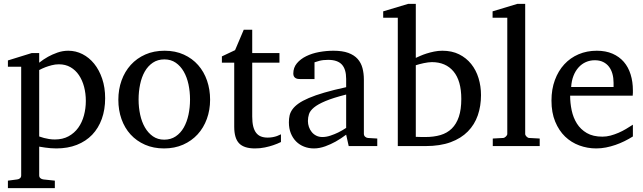

<svg xmlns="http://www.w3.org/2000/svg" viewBox="-20 -757 3334 995"><path d="M424.8 -233.9Q424.8 -272.5 415.8 -306.9Q406.7 -341.3 389.2 -367.4Q371.6 -393.6 345.5 -408.7Q319.3 -423.8 285.2 -423.8Q266.1 -423.8 247.8 -418.9Q229.5 -414.1 215.3 -408.7Q198.7 -402.3 183.1 -394V-49.8Q194.8 -45.4 208 -42Q219.2 -39.1 233.9 -36.6Q248.5 -34.2 264.2 -34.2Q305.2 -34.2 335.4 -50.8Q365.7 -67.4 385.5 -95Q405.3 -122.6 415 -158.7Q424.8 -194.8 424.8 -233.9ZM524.9 -248Q524.9 -189 507.6 -140.9Q490.2 -92.8 457.8 -58.8Q425.3 -24.9 378.2 -6.3Q331.1 12.2 272 12.2Q258.3 12.2 242.7 11Q227.1 9.8 213.9 7.8Q198.2 5.9 183.1 2.9V151.9Q183.1 161.1 189.5 166.5Q195.8 171.9 205.1 172.9L264.2 179.2V217.8H21V179.2L68.8 172.9Q78.1 171.9 84 166.5Q89.8 161.1 89.8 151.9V-411.1H21V-443.8L144 -481.9H183.1V-432.1Q204.6 -449.2 229 -462.9Q250 -474.6 277.3 -484.4Q304.7 -494.1 334 -494.1Q372.6 -494.1 407.2 -476.6Q441.9 -459 468 -426.8Q494.1 -394.5 509.5 -349.1Q524.9 -303.7 524.9 -248Z M964.8 -241.2Q964.8 -282.2 956.8 -319.8Q948.7 -357.4 932.1 -386.2Q915.5 -415 890.6 -432.1Q865.7 -449.2 832 -449.2Q797.4 -449.2 772 -432.1Q746.6 -415 730.2 -386.2Q713.9 -357.4 706.1 -319.8Q698.2 -282.2 698.2 -241.2Q698.2 -200.7 706.3 -163.1Q714.4 -125.5 731 -96.7Q747.6 -67.9 772.5 -50.5Q797.4 -33.2 831.1 -33.2Q865.2 -33.2 890.6 -50.3Q916 -67.4 932.4 -96.2Q948.7 -125 956.8 -162.6Q964.8 -200.2 964.8 -241.2ZM1068.8 -240.2Q1068.8 -187 1052 -140.9Q1035.2 -94.7 1004.2 -60.8Q973.1 -26.9 929 -7.3Q884.8 12.2 830.1 12.2Q775.4 12.2 731.4 -7.1Q687.5 -26.4 656.7 -60.1Q626 -93.8 609.6 -139.9Q593.3 -186 593.3 -240.2Q593.3 -293.5 609.9 -339.8Q626.5 -386.2 657.7 -420.7Q689 -455.1 733.2 -474.6Q777.3 -494.1 833 -494.1Q888.7 -494.1 932.6 -474.1Q976.6 -454.1 1006.8 -419.7Q1037.1 -385.3 1053 -339.1Q1068.8 -293 1068.8 -240.2Z M1436 -21Q1417.5 -11.7 1395.5 -4.4Q1377 2 1352.5 7.1Q1328.1 12.2 1301.3 12.2Q1244.6 12.2 1219.2 -14.2Q1193.8 -40.5 1193.8 -100.1V-432.1H1129.9V-464.8L1198.2 -497.1L1243.2 -603H1287.1V-481.9H1428.2V-432.1H1287.1V-152.8Q1287.1 -123 1292.2 -102.3Q1297.4 -81.5 1307.4 -68.6Q1317.4 -55.7 1332.3 -49.8Q1347.2 -43.9 1367.2 -43.9Q1381.8 -43.9 1394.3 -46.4Q1406.7 -48.8 1416 -52.2Q1426.8 -56.2 1436 -61Z M1773.9 -267.1Q1706.5 -250 1667 -233.4Q1627.4 -216.8 1607.2 -200Q1586.9 -183.1 1581.3 -165.8Q1575.7 -148.4 1575.7 -129.9Q1575.7 -114.3 1580.8 -99.4Q1585.9 -84.5 1595.5 -72.8Q1605 -61 1618.9 -54Q1632.8 -46.9 1650.9 -46.9Q1670.9 -46.9 1692.6 -54.2Q1714.4 -61.5 1732.4 -70.3Q1753.4 -80.6 1773.9 -94.2ZM1787.1 0 1773.9 -59.1Q1747.6 -39.1 1719.7 -23.4Q1707.5 -16.6 1693.8 -10.3Q1680.2 -3.9 1665.8 1.2Q1651.4 6.3 1636.5 9.3Q1621.6 12.2 1606.9 12.2Q1579.6 12.2 1555.9 2.9Q1532.2 -6.3 1514.6 -23.9Q1497.1 -41.5 1487.1 -66.4Q1477.1 -91.3 1477.1 -123Q1477.1 -141.6 1480.7 -158.2Q1484.4 -174.8 1495.6 -190.4Q1506.8 -206.1 1527.1 -220.5Q1547.4 -234.9 1580.3 -249Q1613.3 -263.2 1660.9 -277.1Q1708.5 -291 1773.9 -305.2V-348.1Q1773.9 -398.4 1751.5 -422.6Q1729 -446.8 1680.7 -446.8Q1654.3 -446.8 1635.7 -441.9Q1617.2 -437 1609.9 -434.1V-347.2H1537.1Q1530.3 -347.2 1523.7 -348.1Q1517.1 -349.1 1511.7 -352.3Q1506.3 -355.5 1503.2 -361.1Q1500 -366.7 1500 -376Q1500 -406.7 1518.6 -429Q1537.1 -451.2 1566.9 -465.8Q1596.7 -480.5 1633.8 -487.3Q1670.9 -494.1 1708 -494.1Q1754.4 -494.1 1784.9 -482.9Q1815.4 -471.7 1833.3 -451.7Q1851.1 -431.6 1858.4 -404.3Q1865.7 -377 1865.7 -344.2V-64Q1865.7 -54.7 1871.8 -48.8Q1877.9 -43 1886.7 -42L1935.1 -39.1V0Z M2472.7 -264.2Q2472.7 -207.5 2456.1 -159.4Q2439.5 -111.3 2404.5 -75.7Q2369.6 -40 2315.2 -20Q2260.7 0 2185.5 0H2041.5V-665H1965.8V-698.2L2094.7 -736.8H2134.8V-457Q2143.6 -460.9 2157.7 -467.3Q2171.9 -473.6 2190.2 -479.5Q2208.5 -485.4 2229.5 -489.7Q2250.5 -494.1 2272.5 -494.1Q2321.8 -494.1 2359.1 -475.6Q2396.5 -457 2421.9 -425.3Q2447.3 -393.6 2460 -351.8Q2472.7 -310.1 2472.7 -264.2ZM2370.6 -244.1Q2370.6 -338.4 2330.3 -386.7Q2290 -435.1 2217.8 -435.1Q2209.5 -435.1 2198.2 -433.6Q2187 -432.1 2175.5 -429.7Q2164.1 -427.2 2153.1 -424.3Q2142.1 -421.4 2134.8 -418.9V-47.9Q2143.1 -47.4 2151.9 -47.4Q2159.2 -46.9 2167.5 -46.9H2183.6Q2228 -46.9 2262.7 -57.1Q2297.4 -67.4 2321.3 -90.8Q2345.2 -114.3 2357.9 -151.9Q2370.6 -189.5 2370.6 -244.1Z M2533.7 0V-39.1L2586.9 -42Q2593.8 -42 2601.3 -49.1Q2608.9 -56.2 2608.9 -63V-665H2532.7V-698.2L2660.6 -736.8H2701.7V-63Q2701.7 -56.2 2708.7 -49.1Q2715.8 -42 2722.7 -42L2776.9 -39.1V0Z M3259.8 -49.8Q3238.8 -36.6 3216.1 -25.4Q3193.4 -14.2 3169.2 -5.9Q3145 2.4 3120.1 7.3Q3095.2 12.2 3069.8 12.2Q3024.4 12.2 2982.4 -3.2Q2940.4 -18.6 2908.4 -49.3Q2876.5 -80.1 2857.2 -126.7Q2837.9 -173.3 2837.9 -235.8Q2837.9 -294.4 2855.5 -342Q2873 -389.6 2904.3 -423.6Q2935.5 -457.5 2978.5 -475.8Q3021.5 -494.1 3072.8 -494.1Q3119.1 -494.1 3154.3 -478.8Q3189.5 -463.4 3212.9 -436.3Q3236.3 -409.2 3248 -371.3Q3259.8 -333.5 3259.8 -289.1V-275.9Q3259.8 -268.1 3258.8 -261.2H2934.6Q2934.6 -223.1 2942.6 -185.1Q2950.7 -147 2969.7 -116.7Q2988.8 -86.4 3021 -67.6Q3053.2 -48.8 3101.6 -48.8Q3123 -48.8 3144 -54.4Q3165 -60.1 3185.3 -68.8Q3205.6 -77.6 3224.1 -88.6Q3242.7 -99.6 3259.8 -110.8ZM3159.7 -328.1Q3159.7 -353 3153.8 -374.3Q3147.9 -395.5 3136 -411.1Q3124 -426.8 3105.7 -435.8Q3087.4 -444.8 3062.5 -444.8Q3037.6 -444.8 3016.1 -435.3Q2994.6 -425.8 2978.3 -407.7Q2961.9 -389.6 2951.9 -364Q2941.9 -338.4 2939.9 -306.2H3159.7Z"/></svg>

Font: Charis SIL APac
Style: Regular
Weight: 400
Foundry: SIL International
Version: Version 5.000